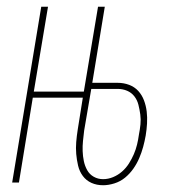

<svg xmlns="http://www.w3.org/2000/svg" viewBox="-20 -540 540 568"><path d="M285 8Q266 8 250.5 1Q235 -6 225 -19.5Q215 -33 211 -50Q207 -67 205.5 -84.5Q204 -102 205.5 -120Q207 -138 210 -157L225 -251H77L36 0H16L102 -520H122L80 -269H228L270 -520H290L253 -295H328Q346 -295 362 -289Q378 -283 389 -271Q400 -259 406 -243Q412 -227 414 -210Q416 -193 415 -175Q414 -157 411 -139Q408 -122 403.5 -105.5Q399 -89 392 -72.5Q385 -56 374.5 -41Q364 -26 350 -14.5Q336 -3 318.5 2.5Q301 8 285 8ZM285 -10Q300 -10 314.5 -16Q329 -22 341 -32.5Q353 -43 361.5 -56.5Q370 -70 376 -84Q382 -98 385.5 -112.5Q389 -127 391 -142Q394 -157 395.5 -172Q397 -187 395 -201.5Q393 -216 389.5 -230Q386 -244 377.5 -255Q369 -266 356 -271.5Q343 -277 328 -277H250L229 -154Q227 -138 225.5 -123Q224 -108 224.5 -93Q225 -78 228 -63.5Q231 -49 238 -36.5Q245 -24 257.5 -17Q270 -10 285 -10Z"/></svg>

Font: Iosevka Curly Thin
Style: Italic
Weight: 100
Italic angle: -9°
Monospace: yes
Designer: Belleve Invis
Foundry: Belleve Invis
Version: Version 22.1.2; ttfautohint (v1.8.4)